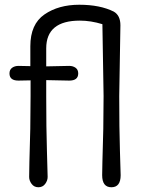

<svg xmlns="http://www.w3.org/2000/svg" viewBox="-20 -780 602 810"><path d="M488 -673 483 -375Q483 -237 486 -143Q489 -49 489 -41Q489 10 450 10Q411 10 411 -41Q411 -49 412 -96Q417 -237 417 -375L412 -678Q363 -693 317 -693Q175 -693 175 -576V-500L272 -502Q288 -502 299 -494Q310 -486 310 -470Q310 -440 272 -440Q272 -440 175 -442V-375Q175 -237 178 -143Q181 -49 181 -33.5Q181 -18 170.5 -4Q160 10 142 10Q124 10 113.5 -4Q103 -18 103 -33.5Q103 -49 104 -96Q109 -237 109 -375V-441L58 -440Q20 -440 20 -470Q20 -486 31 -494Q42 -502 58 -502L108 -501V-585Q108 -678 167.5 -719Q227 -760 314.5 -760Q402 -760 460 -731Q488 -715 488 -673Z"/></svg>

Font: Delius
Style: Regular
Weight: 400
Designer: Natalia Raices
Foundry: Natalia Raices
Version: Version 1.001